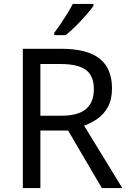

<svg xmlns="http://www.w3.org/2000/svg" viewBox="-20 -964 662 984"><path d="M294 -714Q427 -714 490.5 -663.5Q554 -613 554 -511Q554 -454 533 -416Q512 -378 479.5 -355.5Q447 -333 411 -320L607 0H502L329 -295H187V0H97V-714ZM289 -636H187V-371H294Q381 -371 421 -405.5Q461 -440 461 -507Q461 -577 419 -606.5Q377 -636 289 -636ZM459 -934Q447 -916 422 -887.5Q397 -859 368.5 -830.5Q340 -802 316 -784H258V-796Q273 -815 290.5 -841Q308 -867 325 -894.5Q342 -922 353 -944H459Z"/></svg>

Font: Noto Sans Palmyrene
Style: Regular
Weight: 400
Designer: Monotype Design Team
Foundry: Monotype Imaging Inc.
Version: Version 2.001; ttfautohint (v1.8.4.7-5d5b)